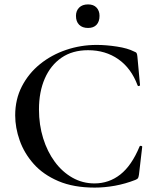

<svg xmlns="http://www.w3.org/2000/svg" viewBox="-20 -840 709 872"><path d="M419 -636Q462 -636 511 -628.5Q560 -621 589 -606Q598 -603 600.5 -598.5Q603 -594 604 -583L616 -453Q616 -451 611.5 -449.5Q607 -448 605 -452Q576 -530 517.5 -571Q459 -612 380 -612Q309 -612 259.5 -578Q210 -544 183.5 -483.5Q157 -423 157 -343Q157 -273 176 -212Q195 -151 229 -105Q263 -59 309 -33Q355 -7 409 -7Q475 -7 526.5 -47.5Q578 -88 614 -175Q616 -179 621 -177.5Q626 -176 626 -174L611 -46Q609 -34 606.5 -30.5Q604 -27 595 -23Q549 -5 502 3.5Q455 12 410 12Q314 12 245 -17.5Q176 -47 133 -95.5Q90 -144 69.5 -202Q49 -260 49 -316Q49 -389 79.5 -448Q110 -507 162 -549Q214 -591 280.5 -613.5Q347 -636 419 -636ZM380 -713Q354 -713 339.5 -727.5Q325 -742 325 -768Q325 -791 339.5 -805.5Q354 -820 380 -820Q405 -820 418.5 -805.5Q432 -791 432 -768Q432 -742 418.5 -727.5Q405 -713 380 -713Z"/></svg>

Font: Cormorant Light SemiBold
Style: Regular
Weight: 600
Version: Version 4.000